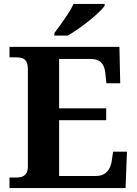

<svg xmlns="http://www.w3.org/2000/svg" viewBox="-20 -951 693 971"><path d="M28 0V-53H63Q81 -53 94 -58.5Q107 -64 114 -76.5Q121 -89 121 -110V-599Q121 -627 113 -640Q105 -653 91.5 -657Q78 -661 62 -661H28V-714H584L588 -530H518L513 -577Q511 -602 503 -618.5Q495 -635 479 -644Q463 -653 437 -653H279V-403H517V-343H279V-61H464Q490 -61 506.5 -71Q523 -81 532.5 -98Q542 -115 545 -137L552 -184H622L615 0ZM255 -784Q270 -803 288.5 -829Q307 -855 324.5 -882Q342 -909 352 -931H509V-921Q500 -908 479 -888Q458 -868 430.5 -846Q403 -824 375 -804.5Q347 -785 323 -771H255Z"/></svg>

Font: Noto Serif Hebrew
Style: Bold
Weight: 700
Version: Version 2.003